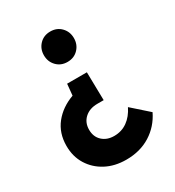

<svg xmlns="http://www.w3.org/2000/svg" viewBox="-171 -595 829 909"><g transform="rotate(-30 243.0 -140.0)"><path d="M243 -327Q207 -327 184 -351Q161 -375 161 -410Q161 -445 184 -469Q207 -493 243 -493Q279 -493 302 -469Q325 -445 325 -410Q325 -375 302 -351Q279 -327 243 -327ZM253 213Q190 213 142 187.5Q94 162 66.5 117.5Q39 73 39 15Q39 -55 78 -104Q117 -153 183 -177L189 -239H297L300 -85H266Q223 -85 196.5 -61Q170 -37 170 2Q170 41 195 64Q220 87 259 87Q300 87 331.5 64.5Q363 42 383 1L472 80Q442 142 385.5 177.5Q329 213 253 213Z"/></g></svg>

Font: Outfit Semi Bold
Style: Regular
Weight: 600
Designer: Rodrigo Fuenzalida
Foundry: fragTYPE
Version: Version 1.000